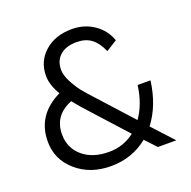

<svg xmlns="http://www.w3.org/2000/svg" viewBox="-127 -834 965 969"><g transform="rotate(-20 355.5 -349.0)"><path d="M563 0 508 -59Q423 10 309 10Q198 10 124 -54.5Q50 -119 50 -215Q50 -358 189 -425Q155 -481 155 -530Q155 -608 211.5 -658Q268 -708 358 -708Q424 -708 475.5 -673Q527 -638 548 -579L489 -542Q467 -592 436 -615Q405 -638 358 -638Q301 -638 269 -610Q237 -582 237 -533Q237 -504 256 -467.5Q275 -431 294.5 -406.5Q314 -382 350 -343L513 -163Q561 -231 574 -329H643Q626 -199 559 -112L662 0ZM130 -225Q130 -152 183 -106.5Q236 -61 324 -61Q402 -61 462 -108L281 -308Q254 -338 231 -367Q130 -327 130 -225Z"/></g></svg>

Font: Easer Grotesk Light
Style: Regular
Weight: 300
Designer: Boardeaser, Bonnie Shaver-Troup, Thomas Jockin
Foundry: Lexend
Version: Version 1.008;Glyphs 3.1.2 (3151)